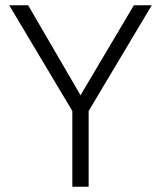

<svg xmlns="http://www.w3.org/2000/svg" viewBox="-20 -710 612 730"><path d="M15 -690H87L300 -324H272L489 -690H557L317 -288V0H255V-288Z"/></svg>

Font: Radio Canada Light
Style: Regular
Weight: 300
Designer: Charles Daoud, Etienne Aubert Bonn, Alexandre Saumier Demers, Jacques Le Bailly
Foundry: Radio-Canada
Version: Version 2.104;gftools[0.9.28.dev5+ged2979d]